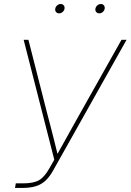

<svg xmlns="http://www.w3.org/2000/svg" viewBox="-20 -923 642 943"><path d="M53.7 0 57.6 -22.5H93.8Q144.5 -22.5 171.1 -37.6Q197.8 -52.7 222.2 -95.7L246.6 -138.7L96.2 -727.5H119.6L211.4 -367.2Q220.7 -332.5 229.5 -298.1Q238.3 -263.7 247.1 -229Q255.9 -194.3 264.2 -159.7L257.8 -159.2Q277.3 -193.8 296.6 -228.5Q315.9 -263.2 335.2 -297.9Q354.5 -332.5 374 -367.2L576.7 -727.5H601.6L241.7 -86.9Q223.6 -54.2 203.1 -35.4Q182.6 -16.6 155.5 -8.3Q128.4 0 89.8 0ZM467.8 -857.4Q458 -857.4 452.4 -864.3Q446.8 -871.1 448.7 -880.4Q450.2 -889.6 458 -896.5Q465.8 -903.3 475.6 -903.3Q484.9 -903.3 490.2 -896.7Q495.6 -890.1 494.1 -880.4Q492.7 -871.1 484.9 -864.3Q477.1 -857.4 467.8 -857.4ZM270.5 -857.4Q260.7 -857.4 255.1 -864.3Q249.5 -871.1 251.5 -880.4Q252.9 -889.6 260.7 -896.5Q268.6 -903.3 278.3 -903.3Q287.6 -903.3 293 -896.7Q298.3 -890.1 296.9 -880.4Q295.4 -871.1 287.6 -864.3Q279.8 -857.4 270.5 -857.4Z"/></svg>

Font: Inter 24pt Thin
Style: Italic
Weight: 250
Italic angle: -9.3988°
Version: Version 4.001;git-66647c0bb